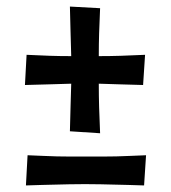

<svg xmlns="http://www.w3.org/2000/svg" viewBox="-20 -620 521 585"><path d="M193 -220Q194 -264 195 -296Q196 -328 197 -365Q160 -364 129.5 -363Q99 -362 56 -361L61 -453Q102 -451 132 -450Q162 -449 197 -449Q196 -488 195 -521Q194 -554 193 -600L285 -595Q283 -551 282 -518.5Q281 -486 281 -449Q316 -449 347.5 -450Q379 -451 422 -453L416 -361Q375 -362 345 -363Q315 -364 281 -365Q281 -327 282 -293.5Q283 -260 285 -214ZM419 -55Q392 -56 370.5 -56.5Q349 -57 328.5 -57.5Q308 -58 287 -58.5Q266 -59 239 -59Q212 -59 190.5 -58.5Q169 -58 149 -57.5Q129 -57 107.5 -56.5Q86 -56 59 -55L64 -147Q91 -146 112 -145Q133 -144 153.5 -143.5Q174 -143 195.5 -143Q217 -143 244 -143Q271 -143 292.5 -143Q314 -143 334.5 -143.5Q355 -144 376.5 -145Q398 -146 425 -147Z"/></svg>

Font: CantoraOne
Style: Regular
Weight: 400
Designer: Pablo Impallari, Rodrigo Fuenzalida
Foundry: Pablo Impallari
Version: Version 1.001; ttfautohint (v0.8) -G 200 -r 50